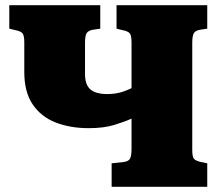

<svg xmlns="http://www.w3.org/2000/svg" viewBox="-20 -723 862 743"><path d="M412 0V-91L458 -96Q476 -98 482.5 -108Q489 -118 489 -148V-264Q463 -252 422 -239.5Q381 -227 323 -227Q252 -227 195.5 -249Q139 -271 106.5 -319Q74 -367 74 -444V-559Q74 -585 67.5 -593.5Q61 -602 41 -606L16 -612V-703H368V-612L340 -608Q322 -605 315.5 -595Q309 -585 309 -557V-437Q309 -408 318.5 -391Q328 -374 347.5 -366.5Q367 -359 395 -359Q412 -359 428 -361.5Q444 -364 459.5 -369.5Q475 -375 489 -382V-559Q489 -585 482.5 -593.5Q476 -602 456 -606L431 -612V-703H782V-612L755 -608Q737 -605 730.5 -595Q724 -585 724 -557V-144Q724 -116 730.5 -108.5Q737 -101 757 -96L782 -91V0Z"/></svg>

Font: Literata 18pt Black
Style: Regular
Weight: 900
Designer: Latin by Veronika Burian and Jose Scaglione. Greek by Irene Vlachou. Cyrillic by Vera Evstafieva.
Foundry: TypeTogether
Version: Version 3.103;gftools[0.9.29]